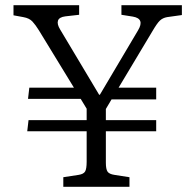

<svg xmlns="http://www.w3.org/2000/svg" viewBox="-20 -720 726 740"><path d="M224 0V-37L283 -46Q302 -49 308 -59Q314 -69 314 -97V-214H85L90 -257H314V-301L291 -339H88L93 -382H265L130 -603Q117 -624 105 -637Q93 -650 70 -654L32 -661V-700H285V-663L232 -657Q208 -654 203.5 -640.5Q199 -627 212 -606L362 -355H365L512 -603Q539 -648 492 -656L448 -663V-700H681V-662L624 -654Q607 -651 596 -640.5Q585 -630 567 -599L437 -382H582V-337H410L388 -300V-257H582V-214H388V-93Q388 -68 394.5 -58.5Q401 -49 421 -46L479 -37V0Z"/></svg>

Font: Literata 12pt Light
Style: Regular
Weight: 300
Designer: Latin by Veronika Burian and Jose Scaglione. Greek by Irene Vlachou. Cyrillic by Vera Evstafieva.
Foundry: TypeTogether
Version: Version 3.002